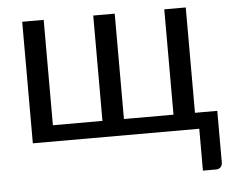

<svg xmlns="http://www.w3.org/2000/svg" viewBox="-50 -564 963 797"><g transform="rotate(-5 432.0 -165.5)"><path d="M845 -67.5V147Q845 160 837.8 167.2Q830.5 174.5 819 174.5H764V0H70.5V-506.5H160V-67.5H366.5V-506.5H456V-67.5H662.5V-506.5H752V-67.5Z"/></g></svg>

Font: Lato-Regular
Style: Regular
Weight: 400
Designer: Lukasz Dziedzic with Adam Twardoch and Botio Nikoltchev
Foundry: tyPoland Lukasz Dziedzic
Version: Version 2.015; 2015-08-06; http://www.latofonts.com/